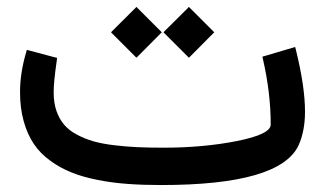

<svg xmlns="http://www.w3.org/2000/svg" viewBox="-20 -532 935 552"><path d="M525.9 -509.3 593.3 -441.9 596.2 -439 593.3 -436.5 525.9 -368.7 522.9 -366.2 520.5 -368.7 452.6 -436.5 450.2 -439 452.6 -441.9 520.5 -509.3 522.9 -512.2ZM375 -509.3 442.4 -441.9 445.3 -439 442.4 -436.5 375 -368.7 372.1 -366.2 369.6 -368.7 301.8 -436.5 299.3 -439 301.8 -441.9 369.6 -509.3 372.1 -512.2ZM449.7 -107.4Q565.4 -107.4 661.9 -126.7Q758.3 -146 758.3 -173.8Q758.3 -264.2 736.3 -360.4L734.4 -369.1L743.2 -371.6L818.8 -394L828.6 -397L831.1 -387.2Q856.9 -282.2 856.9 -210.9Q856.9 -155.3 838.4 -114.3Q785.2 0 442.9 0Q390.6 0 347.2 -3.2Q303.7 -6.3 261.2 -14.6Q218.8 -22.9 185.8 -36.1Q152.8 -49.3 124.3 -70.1Q95.7 -90.8 77.1 -118.4Q58.6 -146 48.1 -183.6Q37.6 -221.2 37.6 -267.1Q37.6 -321.3 54.7 -379.9L57.1 -388.7L66.4 -386.2L135.7 -367.7L144 -365.7L143.1 -356.9Q134.3 -297.4 134.3 -266.1Q134.3 -236.3 142.3 -213.1Q150.4 -189.9 164.6 -173.3Q178.7 -156.7 201.4 -144.8Q224.1 -132.8 248.8 -125.7Q273.4 -118.7 307.9 -114.5Q342.3 -110.4 374.8 -108.9Q407.2 -107.4 449.7 -107.4Z"/></svg>

Font: Samim FD-WOL
Style: Medium-FD-WOL
Weight: 500
Foundry: DejaVu fonts team - Redesigned by Saber Rastikerdar
Version: Version 4.0.0